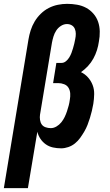

<svg xmlns="http://www.w3.org/2000/svg" viewBox="-54 -763 574 998"><path d="M-34 215 94 -558Q98 -582 105.5 -605.5Q113 -629 126 -651Q139 -673 158 -691.5Q177 -710 199.5 -721.5Q222 -733 246.5 -738Q271 -743 295 -743Q321 -743 346.5 -738.5Q372 -734 393.5 -722.5Q415 -711 431.5 -692Q448 -673 456 -649.5Q464 -626 464.5 -599.5Q465 -573 460 -547Q457 -525 450 -502.5Q443 -480 431.5 -459Q420 -438 403.5 -420Q387 -402 367 -388Q388 -378 403.5 -360.5Q419 -343 427.5 -321Q436 -299 435.5 -273.5Q435 -248 431 -223Q428 -205 423.5 -186.5Q419 -168 413.5 -150Q408 -132 401 -114Q394 -96 384 -79Q374 -62 362.5 -46Q351 -30 335.5 -17.5Q320 -5 301 1.5Q282 8 264 8Q242 8 221.5 3.5Q201 -1 184.5 -12.5Q168 -24 156.5 -41Q145 -58 140 -78L91 215ZM210 -97Q225 -97 239.5 -105.5Q254 -114 264.5 -127Q275 -140 282 -154.5Q289 -169 294 -184Q299 -199 303 -214Q307 -229 309 -245Q312 -261 311 -277Q310 -293 302.5 -306Q295 -319 280 -325Q265 -331 249 -331H222L239 -436H266Q278 -436 288.5 -444.5Q299 -453 306 -464.5Q313 -476 317.5 -488Q322 -500 325.5 -512Q329 -524 332 -536Q335 -548 337 -560Q340 -574 340 -587.5Q340 -601 335 -613Q330 -625 319 -631.5Q308 -638 294 -638Q278 -638 263 -628.5Q248 -619 238.5 -604.5Q229 -590 224 -573.5Q219 -557 216 -541L154 -167Q152 -154 154 -140Q156 -126 163 -116Q170 -106 183 -101.5Q196 -97 210 -97Z"/></svg>

Font: Iosevka Term Curly XBd Obl
Style: Regular
Weight: 800
Italic angle: -9°
Designer: Belleve Invis
Foundry: Belleve Invis
Version: Version 32.3.0